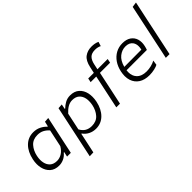

<svg xmlns="http://www.w3.org/2000/svg" viewBox="-21 -1456 2362 2362"><g transform="rotate(-45 1160.5 -275.0)"><path d="M381.5 0Q384.5 -12.5 387 -25L395.5 -64H388Q356 -25 316.2 -7.2Q276.5 10.5 236.5 10.5Q162 10.5 117.5 -29.5Q73 -69.5 58.5 -134.5Q51.5 -165 51.5 -198Q51.5 -234.5 60 -274Q82.5 -381.5 145.2 -444Q208 -506.5 298.5 -506.5Q353.5 -506.5 398 -484.2Q442.5 -462 469.5 -431H477.5L492.5 -495.5L553.5 -499.5Q541 -441 529.5 -386.5Q517.5 -331.5 504.5 -270L452.5 -27L446.5 0ZM258.5 -49Q301 -49 342 -73.2Q383 -97.5 413.5 -150L461.5 -375Q433.5 -407.5 397 -427Q360.5 -446.5 311 -446.5Q232 -446.5 186.8 -395.5Q141.5 -344.5 125.5 -268Q118.5 -235 118.5 -205Q118.5 -181 123 -159Q133 -109 166.5 -79Q200 -49 258.5 -49Z M581.5 194.5Q593 140 604.5 86.5Q615.5 33.5 628.5 -27L680 -269.5Q690 -316.5 702.5 -374.5Q714.5 -432.5 728 -495.5L788.5 -499.5L776 -434.5H783.5Q811 -462.5 850.5 -484.5Q890 -506.5 938.5 -506.5Q1013 -506.5 1057.5 -466.8Q1102 -427 1116.5 -362.5Q1123 -331.5 1123 -298.5Q1123 -261.5 1115 -222Q1092.5 -114.5 1029.8 -52Q967 10.5 876.5 10.5Q824 10.5 780 -12Q736 -34.5 709.5 -73.5H703L693 -25Q680.5 33.5 669.5 85Q658.5 136.5 646.5 192ZM864 -49.5Q943 -49.5 988.2 -100.5Q1033.5 -151.5 1049.5 -228.5Q1056 -261.5 1056 -291.5Q1056 -315.5 1052 -337.5Q1042 -387 1008.5 -417Q975 -447 916.5 -447Q875.5 -447 837.5 -425Q799.5 -403 764.5 -363.5L716.5 -138.5Q741 -92 777.5 -70.8Q814 -49.5 864 -49.5Z M1238 0Q1249.5 -56 1260.5 -107Q1271.5 -158 1284.5 -220L1295 -269.5Q1304 -311 1313 -353.5Q1321.5 -395.5 1331.5 -442.5H1234L1245 -495.5H1342.5L1360 -576Q1380 -670.5 1430 -707.8Q1480 -745 1549.5 -745Q1610.5 -745 1653 -724.5L1635.5 -668Q1599.5 -686.5 1553 -686.5Q1492.5 -686.5 1462.8 -656.2Q1433 -626 1420.5 -567.5Q1416.5 -549.5 1412 -527.5Q1407.5 -505 1405 -495.5H1583.5L1572.5 -442.5H1396L1349 -220Q1335.5 -158 1324.8 -107Q1314 -56 1302 0Z M1806.5 10Q1724.5 10 1670 -25.2Q1615.5 -60.5 1594 -124Q1582.5 -158.5 1582.5 -199Q1582.5 -233 1590.5 -271.5Q1605.5 -343 1642 -395.5Q1678.5 -448 1731.2 -476.8Q1784 -505.5 1847.5 -505.5Q1916.5 -505.5 1959.2 -476.2Q2002 -447 2017.5 -397.5Q2025.5 -371 2025.5 -342Q2025.5 -315.5 2019 -287Q2016.5 -274 2012 -259.5Q2007.5 -245 2003.5 -233.5H1649.5Q1647.5 -216.5 1647.5 -201Q1647.5 -138 1683 -98Q1727.5 -48 1816 -48Q1853.5 -48 1893.8 -57.5Q1934 -67 1966.5 -85L1957 -21.5Q1939 -10 1896.5 0Q1854 10 1806.5 10ZM1847 -451Q1785.5 -451 1734 -410Q1682.5 -369 1659.5 -282.5L1958 -284Q1959 -289.5 1960 -294Q1964.5 -316.5 1964.5 -336.5Q1964.5 -377.5 1944.5 -407Q1914 -451 1847 -451Z M2099.5 0Q2111.5 -55.5 2122.5 -107.5Q2133 -159 2146 -220L2204 -493.5Q2217 -556 2230 -615.5Q2242.5 -675 2254.5 -731.5L2321 -741Q2308 -680 2295.5 -619.5Q2282.5 -559 2268.5 -494L2210.5 -219.5Q2197.5 -157.5 2186.5 -106.5Q2175.5 -55.5 2164 0Z"/></g></svg>

Font: Heraclito Light
Style: Italic
Weight: 300
Italic angle: -12°
Designer: Kostas Bartsokas (font) & Cristiano Sobral (main changes)
Foundry: Kostas Bartsokas (font) & Cristiano Sobral (main changes)
Version: Version 1.00;July 8, 2020;FontCreator 13.0.0.2655 64-bit